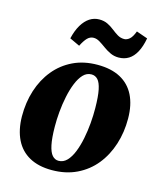

<svg xmlns="http://www.w3.org/2000/svg" viewBox="-117 -866 812 965"><g transform="rotate(15 288.5 -383.0)"><path d="M331 -557Q402 -557 450 -531.2Q498 -505.5 522.8 -456Q547.5 -406.5 548 -335.5Q548.5 -264 528.2 -200.8Q508 -137.5 469 -89.2Q430 -41 373 -13.5Q316 14 243.5 14Q174.5 14 127 -12.2Q79.5 -38.5 55 -88.2Q30.5 -138 29.5 -208Q29 -281 49.2 -344.2Q69.5 -407.5 108.5 -455.2Q147.5 -503 203.5 -530Q259.5 -557 331 -557ZM313.5 -502.5Q288.5 -502.5 270.2 -483Q252 -463.5 239 -431.2Q226 -399 217.8 -359.5Q209.5 -320 205.8 -278.8Q202 -237.5 202.5 -201Q203 -142 210.5 -106.5Q218 -71 231.8 -55.5Q245.5 -40 264.5 -40Q289.5 -40 308 -59.2Q326.5 -78.5 339.5 -111Q352.5 -143.5 360.5 -183.5Q368.5 -223.5 372 -264.8Q375.5 -306 375 -343.5Q374.5 -404 367.2 -438.8Q360 -473.5 346.5 -488Q333 -502.5 313.5 -502.5ZM163 -650Q173 -692.5 190.2 -721.2Q207.5 -750 230.2 -764.8Q253 -779.5 280 -779.5Q305 -779.5 323.8 -770.2Q342.5 -761 358.5 -748.2Q374.5 -735.5 390.2 -726Q406 -716.5 425 -716.5Q439 -716.5 452.5 -728Q466 -739.5 477.5 -770L536 -749.5Q528 -705.5 512.2 -676.5Q496.5 -647.5 473.8 -633.5Q451 -619.5 421.5 -619.5Q398 -619.5 378 -629Q358 -638.5 340.8 -651.2Q323.5 -664 307.8 -673.5Q292 -683 276.5 -683Q258 -683 244 -668.8Q230 -654.5 215.5 -625.5Z"/></g></svg>

Font: Merriweather 48pt Black
Style: Italic
Weight: 900
Italic angle: -7.8°
Version: Version 2.101